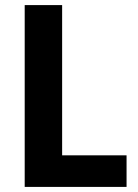

<svg xmlns="http://www.w3.org/2000/svg" viewBox="-20 -734 543 754"><path d="M77 0V-714H224V-124H477V0Z"/></svg>

Font: Noto Sans Lao UI SemCond
Style: Bold
Weight: 700
Width: 4
Designer: Monotype Design Team
Foundry: Monotype Imaging Inc.
Version: Version 2.000; ttfautohint (v1.8.4.7-5d5b)